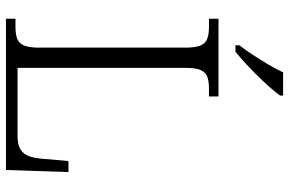

<svg xmlns="http://www.w3.org/2000/svg" viewBox="-183 -788 971 645"><g transform="rotate(90 302.5 -465.5)"><path d="M43 0V-32H70Q94 -32 109.5 -37.5Q125 -43 132.5 -60Q140 -77 140 -111V-603Q140 -638 132.5 -654.5Q125 -671 109.5 -676.5Q94 -682 70 -682H43V-714H304V-682H278Q255 -682 239.5 -677Q224 -672 216 -655.5Q208 -639 208 -605V-39H438Q466 -39 482 -49Q498 -59 504.5 -77Q511 -95 513 -119L521 -210H558L551 0ZM132 -784Q147 -803 164 -829Q181 -855 197 -882Q213 -909 223 -931H301V-921Q292 -908 274.5 -888Q257 -868 235.5 -846Q214 -824 192.5 -804.5Q171 -785 154 -771H132Z"/></g></svg>

Font: Noto Serif Hebrew Light
Style: Regular
Weight: 300
Version: Version 2.003